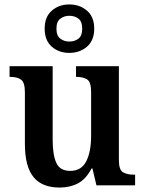

<svg xmlns="http://www.w3.org/2000/svg" viewBox="-20 -834 651 864"><path d="M248 10Q169 10 130.5 -37.5Q92 -85 92 -187V-419Q92 -462 75.5 -475Q59 -488 26 -488H23V-536H217V-204Q217 -137 233.5 -101Q250 -65 296 -65Q346 -65 368 -108Q390 -151 390 -222V-420Q390 -466 371.5 -477Q353 -488 325 -488H322V-536H515V-113Q515 -69 534 -58.5Q553 -48 581 -48H588V0H414L396 -76H392Q367 -28 331 -9Q295 10 248 10ZM292 -596Q245 -596 213 -624Q181 -652 181 -705Q181 -758 213 -786Q245 -814 292 -814Q339 -814 371.5 -786Q404 -758 404 -705Q404 -652 371.5 -624Q339 -596 292 -596ZM292 -647Q316 -647 333 -660Q350 -673 350 -705Q350 -737 333 -750Q316 -763 292 -763Q269 -763 251.5 -750Q234 -737 234 -705Q234 -673 251.5 -660Q269 -647 292 -647Z"/></svg>

Font: Noto Serif Georgian SemiCondensed SemiBold
Style: Regular
Weight: 600
Width: 4
Designer: Monotype Design Team, Akaki Razmadze
Foundry: Google LLC
Version: Version 2.003; ttfautohint (v1.8.4.7-5d5b)